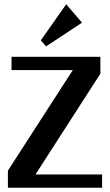

<svg xmlns="http://www.w3.org/2000/svg" viewBox="-20 -879 515 899"><path d="M458 -62V0H17V-80L321 -551H34V-613H450V-534L146 -62ZM290 -859 364 -773 196 -662 171 -690Z"/></svg>

Font: Arya
Style: Bold
Weight: 700
Designer: Eduardo Rodriguez Tunni, Modular Infotech
Foundry: Eduardo Rodriguez Tunni, Modular Infotech
Version: Version 1.002